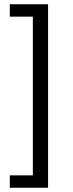

<svg xmlns="http://www.w3.org/2000/svg" viewBox="-20 -720 342 899"><path d="M205.1 159.2H25.9V101.1H133.8V-642.1H25.9V-700.2H205.1Z"/></svg>

Font: Segoe UI Historic
Style: Regular
Weight: 400
Foundry: Microsoft Corporation
Version: Version 1.03